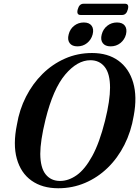

<svg xmlns="http://www.w3.org/2000/svg" viewBox="-20 -994 743 1025"><path d="M471.5 -711Q556 -711 612.5 -669.8Q669 -628.5 691 -553.2Q713 -478 694 -376.5Q680 -291.5 644 -220.5Q608 -149.5 554.5 -97.8Q501 -46 434 -17.5Q367 11 291 11Q205.5 11 148.2 -29.8Q91 -70.5 69.8 -146.8Q48.5 -223 70.5 -329.5Q83.5 -408.5 118.8 -477.8Q154 -547 206.8 -599.2Q259.5 -651.5 326.8 -681.2Q394 -711 471.5 -711ZM300.5 -28Q346 -28 389.8 -59Q433.5 -90 472.2 -160.5Q511 -231 540.5 -348.5Q554.5 -404.5 561 -448.5Q567.5 -492.5 567.5 -526Q567.5 -600.5 539.2 -636.5Q511 -672.5 462.5 -672.5Q393 -672.5 328.2 -596Q263.5 -519.5 223 -356Q208.5 -297 201.8 -251.8Q195 -206.5 195 -173Q195.5 -98.5 223.8 -63.2Q252 -28 300.5 -28ZM393.5 -746.5Q364.5 -746.5 351.8 -764Q339 -781.5 346.5 -810Q353.5 -839 375.8 -856.5Q398 -874 427.5 -874Q456.5 -874 469.2 -856.5Q482 -839 474.5 -810Q467 -782 445 -764.2Q423 -746.5 393.5 -746.5ZM570.5 -746.5Q541.5 -746.5 528.5 -764Q515.5 -781.5 523 -810Q530.5 -839 552.8 -856.5Q575 -874 604.5 -874Q634 -874 646.8 -856.5Q659.5 -839 652.5 -810Q645 -782 622.8 -764.2Q600.5 -746.5 570.5 -746.5ZM395 -944Q403 -974 426 -974H647.5Q670.5 -974 662.5 -944Q655 -914 631.5 -914H410.5Q387 -914 395 -944Z"/></svg>

Font: Fraunces 144pt Soft SemiBold
Style: Italic
Weight: 600
Italic angle: -16°
Version: Version 1.000;[b76b70a41]